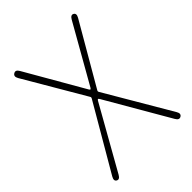

<svg xmlns="http://www.w3.org/2000/svg" viewBox="-211 -834 940 940"><g transform="rotate(-45 259.5 -363.5)"><path d="M39 0Q25 -8 37 -29L236 -370Q240 -376 236 -382L52 -696Q40 -717 56 -726Q71 -735 83 -714L257 -412Q261 -406 263 -406Q265 -406 269 -412L440 -713Q452 -734 466 -726Q480 -718 468 -697L284 -380Q280 -374 284 -368L483 -29Q495 -9 480 0Q465 9 453 -12L262 -341Q258 -347 256 -347Q254 -347 250 -341L65 -13Q53 8 39 0Z"/></g></svg>

Font: Resource Han Rounded KR ExtraLight
Style: Regular
Weight: 250
Designer: Cyano Hao (round all glyphs); Ryoko NISHIZUKA 西塚涼子 (kana, bopomofo & ideographs); Paul D. Hunt (Latin, Greek & Cyrillic)
Foundry: Cyano Hao
Version: 0.990